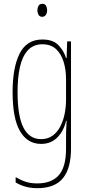

<svg xmlns="http://www.w3.org/2000/svg" viewBox="-20 -744 462 1006"><path d="M202 -537Q258 -537 286.5 -507Q315 -477 326 -440H329L332 -527H352V35Q352 138 309.5 190Q267 242 175 242Q112 242 62 212V184Q89 200 115 208.5Q141 217 175 217Q250 217 288 174Q326 131 326 35V-12Q326 -35 326.5 -57.5Q327 -80 329 -111H326Q315 -60 281.5 -25Q248 10 195 10Q124 10 85 -56.5Q46 -123 46 -262Q46 -390 83 -463.5Q120 -537 202 -537ZM202 -512Q155 -512 126 -480.5Q97 -449 84.5 -393Q72 -337 72 -262Q72 -135 103 -75Q134 -15 195 -15Q231 -15 256 -33.5Q281 -52 296.5 -82.5Q312 -113 319 -149Q326 -185 326 -221V-329Q326 -378 313.5 -419.5Q301 -461 274 -486.5Q247 -512 202 -512ZM202 -724Q216 -724 221.5 -713.5Q227 -703 227 -691Q227 -675 220 -665.5Q213 -656 201 -656Q188 -656 182 -666.5Q176 -677 176 -690Q176 -702 181.5 -713Q187 -724 202 -724Z"/></svg>

Font: Noto Sans Lao UI ExtCond Thin
Style: Regular
Weight: 100
Width: 2
Designer: Monotype Design Team
Foundry: Monotype Imaging Inc.
Version: Version 2.000; ttfautohint (v1.8.4.7-5d5b)